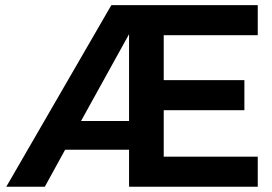

<svg xmlns="http://www.w3.org/2000/svg" viewBox="-20 -710 1034 730"><path d="M602.5 -576.2V-405.3H909.2V-291H602.5V-114.3H960V0H470.7V-140.6H227.5L150.4 0H3.9L403.3 -690.4H960V-576.2ZM470.7 -250V-580.1L288.1 -250Z"/></svg>

Font: Dinish Expanded
Style: Bold
Weight: 700
Width: 7
Designer: Charles Nix
Foundry: Playbeing
Version: Version 2.005; ttfautohint (v1.8.3)